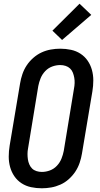

<svg xmlns="http://www.w3.org/2000/svg" viewBox="-20 -1005 540 1033"><path d="M205 8Q175 8 147 2Q119 -4 96 -19Q73 -34 57.5 -56.5Q42 -79 34.5 -106Q27 -133 27 -162.5Q27 -192 32 -222L88 -556Q92 -581 100.5 -606Q109 -631 123.5 -653Q138 -675 159 -693.5Q180 -712 204 -723Q228 -734 253.5 -738.5Q279 -743 304 -743Q334 -743 362 -737Q390 -731 413 -716Q436 -701 451.5 -678.5Q467 -656 474.5 -629Q482 -602 482 -572.5Q482 -543 477 -513L421 -179Q417 -154 408.5 -129Q400 -104 385.5 -82Q371 -60 350.5 -41.5Q330 -23 305.5 -12Q281 -1 255.5 3.5Q230 8 205 8ZM205 -80Q227 -80 248.5 -88Q270 -96 286 -113Q302 -130 310.5 -151Q319 -172 323 -193L378 -528Q381 -543 381.5 -558Q382 -573 379.5 -587Q377 -601 372 -614Q367 -627 357 -636.5Q347 -646 333 -650.5Q319 -655 304 -655Q282 -655 260.5 -647Q239 -639 223 -622Q207 -605 198.5 -584Q190 -563 186 -542L131 -207Q128 -192 128 -177Q128 -162 130 -148Q132 -134 137.5 -121Q143 -108 152.5 -98.5Q162 -89 176 -84.5Q190 -80 205 -80ZM314 -790 262 -840 408 -985 471 -925Z"/></svg>

Font: Iosevka Semibold
Style: Italic
Weight: 600
Italic angle: -9°
Monospace: yes
Designer: Belleve Invis
Foundry: Belleve Invis
Version: Version 32.5.0; ttfautohint (v1.8.4)